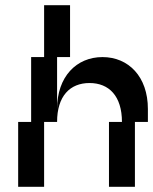

<svg xmlns="http://www.w3.org/2000/svg" viewBox="-20 -720 590 740"><path d="M200 -300V-500H250V-700H150V-500H100V-250H50V0H150V-250H200C200 -350 250 -400 325 -400C400 -400 450 -350 450 -250H400V0H500V-250H550V-300C550 -425 475 -500 375 -500C275 -500 200 -425 200 -300Z"/></svg>

Font: LS-VG5000 Shifted
Style: Regular
Weight: 400
Designer: Justin Bihan, 2021
Foundry: Justin Bihan, 2021
Version: Version 1.000;Glyphs 3.1.2 (3151)